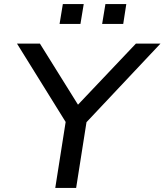

<svg xmlns="http://www.w3.org/2000/svg" viewBox="-20 -918 804 938"><path d="M250 0 307 -362 317 -296 63 -705H175L367 -397H352L644 -705H764L379 -296L409 -362L352 0ZM479 -801 495 -898H597L582 -801ZM271 -801 287 -898H389L373 -801Z"/></svg>

Font: Nunito Sans 10pt SemiExpanded Medium
Style: Italic
Weight: 500
Width: 6
Italic angle: -9°
Designer: Vernon Adams
Foundry: Vernon Adams
Version: Version 3.101;gftools[0.9.27]